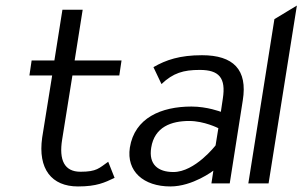

<svg xmlns="http://www.w3.org/2000/svg" viewBox="-20 -661 1090 692"><path d="M86 -389H168L132 -165C116 -52 166 11 261 11C329 11 357 -3 393 -20L370 -78C337 -55 329 -42 270 -42C212 -42 192 -84 204 -158L241 -389H410L418 -443H249L278 -626H205L176 -443H94Z M448 -129C435 -44 497 11 594 11C675 11 749 -46 749 -46L742 0H808L855 -299C873 -410 821 -462 708 -462C628 -462 578 -445 533 -419L562 -358C604 -398 641 -409 700 -409C769 -409 795 -381 783 -305L776 -258C776 -258 727 -277 670 -277C561 -277 465 -236 448 -129ZM525 -129C537 -204 598 -225 662 -225C716 -225 767 -199 767 -199L757 -137C757 -137 683 -41 605 -41C550 -41 515 -68 525 -129Z M875 0H948L1050 -641L969 -592Z"/></svg>

Font: Charger Sport
Style: DfNrwObl
Weight: 400
Designer: Jasper
Foundry: Cannot Into Space Fonts
Version: Version 1.1